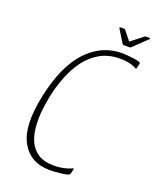

<svg xmlns="http://www.w3.org/2000/svg" viewBox="-149 -887 794 982"><g transform="rotate(20 248.0 -396.0)"><path d="M351 -12Q349 -6 341 -2Q328 2 308.5 4.5Q289 7 271 8Q253 9 243 9Q136 9 89 -77Q42 -163 79 -335Q116 -508 196.5 -594Q277 -680 389 -680Q399 -680 416.5 -678.5Q434 -677 452.5 -674.5Q471 -672 483 -668Q487 -667 488.5 -664Q490 -661 489 -658L484 -636Q482 -627 478 -630Q469 -636 446 -643Q423 -650 388 -650Q327 -650 281 -624.5Q235 -599 202.5 -555.5Q170 -512 149 -458.5Q128 -405 116 -349Q108 -312 103 -267.5Q98 -223 101 -179.5Q104 -136 119.5 -100Q135 -64 167.5 -42Q200 -20 254 -20Q289 -20 315 -27Q341 -34 352 -40Q356 -42 356.5 -40Q357 -38 356 -34ZM379 -721Q376 -721 374 -724L330 -795Q329 -797 330.5 -799Q332 -801 335 -801H355Q359 -801 360 -798L398 -751Q400 -746 405 -751L465 -798Q467 -801 472 -801H493Q496 -801 496 -799Q496 -797 494 -795L420 -724Q419 -721 413 -721Z"/></g></svg>

Font: Glory Thin Thin
Style: Italic
Weight: 250
Italic angle: -12°
Version: Version 1.011